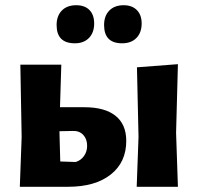

<svg xmlns="http://www.w3.org/2000/svg" viewBox="-20 -716 759 736"><path d="M272 -696Q305 -696 323 -677.5Q341 -659 341 -626Q341 -591 321 -570.5Q301 -550 267 -550Q197 -550 197 -620Q197 -655 217 -675.5Q237 -696 272 -696ZM454 -696Q486 -696 504.5 -677.5Q523 -659 523 -626Q523 -591 503 -570.5Q483 -550 448 -550Q379 -550 379 -620Q379 -655 399 -675.5Q419 -696 454 -696ZM504 0 511 -191 505 -458 662 -470 655 -207 662 0ZM56 0 63 -191 58 -468H215L210 -305H303Q382 -305 423 -272Q464 -239 464 -176Q464 -94 404.5 -47Q345 0 241 0ZM208 -207 211 -97 270 -95Q290 -101 302 -118Q314 -135 314 -157Q314 -183 299 -199Q284 -215 259 -214L208 -213Z"/></svg>

Font: Alegreya Sans SC ExtraBold
Style: Regular
Weight: 800
Designer: Juan Pablo del Peral
Foundry: Huerta Tipografica
Version: Version 2.007